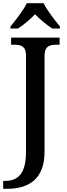

<svg xmlns="http://www.w3.org/2000/svg" viewBox="-34 -951 422 1211"><path d="M32 -771H79C115 -793 157 -830 187 -861C217 -830 261 -793 296 -771H344V-784C313 -822 262 -886 241 -931H135C114 -886 63 -822 32 -784ZM-14 240H8C139 240 247 186 247 6V-599C247 -660 280 -669 321 -669H342V-714H36V-669H57C96 -669 130 -660 130 -603V7C130 146 78 190 -2 190H-14Z"/></svg>

Font: Noto Serif Thai Medium
Style: Regular
Weight: 500
Designer: Monotype Design Team
Foundry: Monotype Imaging Inc.
Version: Version 1.901;PS 001.901;hotconv 1.0.88;makeotf.lib2.5.64775